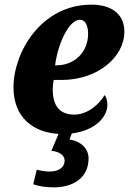

<svg xmlns="http://www.w3.org/2000/svg" viewBox="-20 -566 555 826"><path d="M212 240C291 240 361 202 361 115C361 73 327 41 279 34L289 8C394 -5 442 -66 442 -115C442 -133 437 -149 430 -157C405 -115 356 -73 299 -73C237 -73 207 -111 207 -180C207 -196 209 -210 211 -222H245C400 -222 515 -320 515 -430C515 -503 463 -546 373 -546C157 -546 38 -341 38 -190C38 -60 124 4 232 10L201 83C232 85 258 101 258 124C258 157 229 172 193 172C177 172 157 169 138 164L123 227C146 234 170 240 212 240ZM223 -285H217C229 -378 276 -481 324 -481C346 -481 359 -457 359 -421C359 -339 298 -285 223 -285Z"/></svg>

Font: Noto Serif Condensed Black
Style: Italic
Weight: 900
Width: 3
Italic angle: -12°
Designer: Monotype Design Team
Foundry: Monotype Imaging Inc.
Version: Version 2.013